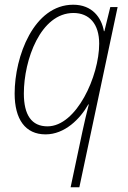

<svg xmlns="http://www.w3.org/2000/svg" viewBox="-20 -559 544 813"><path d="M329 -2 279 234H316L478 -529H447L422 -427H420C410 -484 371 -539 290 -539C123 -539 42 -320 42 -163C42 -54 87 10 173 10C254 10 319 -55 354 -117H356C347 -82 336 -35 329 -2ZM181 -24C114 -24 81 -72 81 -163C81 -306 152 -504 291 -504C358 -504 400 -458 400 -374C400 -237 304 -24 181 -24Z"/></svg>

Font: Noto Sans SemiCondensed ExtraLight
Style: Italic
Weight: 200
Width: 4
Italic angle: -12°
Designer: Monotype Design Team
Foundry: Monotype Imaging Inc.
Version: Version 2.013